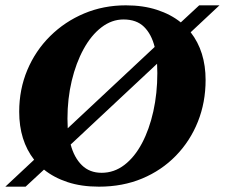

<svg xmlns="http://www.w3.org/2000/svg" viewBox="-32 -690 843 720"><path d="M-12 10 96 -91Q40 -163 40 -271Q40 -355 70.5 -427.5Q101 -500 156 -554.5Q211 -609 283.5 -639.5Q356 -670 440 -670Q505 -670 557 -653Q609 -636 646 -606L715 -670H791L683 -569Q739 -497 739 -390Q739 -306 710 -233.5Q681 -161 627.5 -106Q574 -51 501 -20.5Q428 10 339 10Q273 10 221.5 -7Q170 -24 133 -54L64 10ZM221 -245Q221 -226 222 -209L548 -514Q536 -562 508 -589.5Q480 -617 431 -617Q387 -617 348.5 -587.5Q310 -558 281.5 -506Q253 -454 237 -387Q221 -320 221 -245ZM349 -42Q396 -42 434.5 -71.5Q473 -101 500.5 -153Q528 -205 543 -272.5Q558 -340 558 -416Q558 -435 557 -451L233 -148Q246 -99 275 -70.5Q304 -42 349 -42Z"/></svg>

Font: Spectral SC ExtraBold
Style: Italic
Weight: 800
Italic angle: -10°
Designer: Jean-Baptiste Levee
Foundry: Production Type
Version: Version 2.001